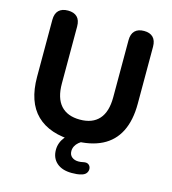

<svg xmlns="http://www.w3.org/2000/svg" viewBox="-130 -819 1001 1120"><g transform="rotate(15 371.0 -259.0)"><path d="M372.2 10.5Q297.8 10.5 240.9 -8.8Q184 -28 145 -66Q106 -104 86.5 -161Q67 -218 67 -293.5V-637.5Q67 -675.5 86.4 -694.5Q105.8 -713.5 142 -713.5Q178.2 -713.5 197.5 -694.5Q216.8 -675.5 216.8 -637.5V-293.2Q216.8 -205.2 256.6 -161Q296.5 -116.8 372.2 -116.8Q448 -116.8 487.5 -161Q527 -205.2 527 -293.2V-637.5Q527 -675.5 546.2 -694.5Q565.5 -713.5 601.5 -713.5Q636.8 -713.5 655.9 -694.5Q675 -675.5 675 -637.5V-293.5Q675 -193.2 640.8 -125.2Q606.5 -57.2 539 -23.4Q471.5 10.5 372.2 10.5ZM407.2 196.2Q348.8 196.2 316 167.4Q283.2 138.5 283.2 89.2Q283.2 46 312.2 9.9Q341.2 -26.2 388.2 -44.5L429.5 0Q413 7 399.8 18.1Q386.5 29.2 379.4 43.2Q372.2 57.2 372.2 72.8Q372.2 96.2 388 108.8Q403.8 121.2 427.2 121.2Q434 121.2 441.1 120.4Q448.2 119.5 455.8 117.8Q476 113.2 487.1 120.9Q498.2 128.5 500.5 142.2Q502.8 156 495.6 168.6Q488.5 181.2 471.5 187.5Q455 193.2 438.1 194.8Q421.2 196.2 407.2 196.2Z"/></g></svg>

Font: Nunito ExtraLight
Style: Regular
Weight: 200
Designer: Vernon Adams
Foundry: Vernon Adams
Version: Version 3.602;April 4, 2023;FontCreator 14.0.0.2856 64-bit